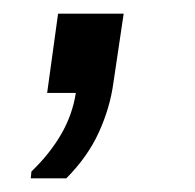

<svg xmlns="http://www.w3.org/2000/svg" viewBox="-20 -136 286 281"><path d="M25 125 26 115Q53 89 69.5 60.5Q86 32 91 0H49L65 -116H161L146 -15Q141 22 124.5 58Q108 94 77 125Z"/></svg>

Font: Chivo Medium Light
Style: Italic
Weight: 300
Italic angle: -8.05°
Version: Version 2.002